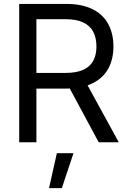

<svg xmlns="http://www.w3.org/2000/svg" viewBox="-20 -727 648 981"><path d="M78.1 -707H318.4Q399.4 -707 453.6 -679.7Q507.8 -652.3 533.7 -603Q559.6 -553.7 559.6 -489.3Q559.6 -425.8 533.7 -377.4Q507.8 -329.1 453.6 -301.8Q399.4 -274.4 319.3 -274.4H126V-354.5H315.4Q371.1 -354.5 405.8 -370.6Q440.4 -386.7 456.5 -416.5Q472.7 -446.3 472.7 -489.3Q472.7 -533.2 456.5 -564.5Q440.4 -595.7 405.3 -612.3Q370.1 -628.9 314.5 -628.9H166V0H78.1ZM586.9 0H484.4L313.5 -317.4H413.1ZM270.5 55.7H355.5L295.9 234.4H230.5Z"/></svg>

Font: WEMIX Pretendard Variable
Style: Regular
Weight: 400
Designer: Base glyphs from Inter by Rasmus Andersson; Hangeul glyphs from Noto Sans CJK(Source Han Sans) by Jang Soo-young and Kan
Foundry: Kil Hyung-jin
Version: Version 1.000;Glyphs 3.2 (3208)